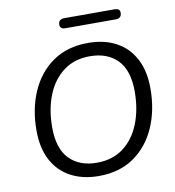

<svg xmlns="http://www.w3.org/2000/svg" viewBox="-94 -952 954 1044"><g transform="rotate(-10 383.5 -430.0)"><path d="M368 9Q280 9 214 -26Q148 -61 112 -128.5Q76 -196 76 -294Q76 -413 118 -508Q160 -603 239.5 -658.5Q319 -714 434 -714Q523 -714 588.5 -679Q654 -644 690 -576.5Q726 -509 726 -412Q726 -292 684 -197Q642 -102 562.5 -46.5Q483 9 368 9ZM370 -64Q457 -64 517 -109.5Q577 -155 608 -233.5Q639 -312 639 -411Q639 -527 583.5 -584Q528 -641 431 -641Q345 -641 285 -595.5Q225 -550 194 -472Q163 -394 163 -295Q163 -178 218.5 -121Q274 -64 370 -64ZM328 -814Q298 -814 298 -838Q298 -869 331 -869H608Q638 -869 638 -846Q638 -814 606 -814Z"/></g></svg>

Font: Nunito
Style: Italic
Weight: 400
Italic angle: -9°
Designer: Vernon Adams
Foundry: Vernon Adams
Version: Version 3.601; ttfautohint (v1.8.2.53-6de2)